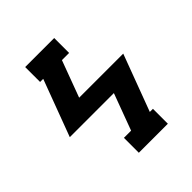

<svg xmlns="http://www.w3.org/2000/svg" viewBox="-200 -868 1001 1001"><g transform="rotate(-45 300.0 -367.5)"><path d="M463 0H249V-110H302L377 -312H52L169 -625H146V-735H360V-625H307L232 -423H557L440 -110H463Z"/></g></svg>

Font: Iosevka HT Extrabold Extended
Style: Italic
Weight: 800
Width: 7
Italic angle: -9°
Monospace: yes
Designer: Belleve Invis
Foundry: Belleve Invis
Version: Version 32.3.0; ttfautohint (v1.8.4)